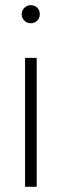

<svg xmlns="http://www.w3.org/2000/svg" viewBox="-20 -723 239 743"><path d="M77 0V-499H122V0ZM99 -633Q85 -633 74.5 -643Q64 -653 64 -668Q64 -683 74.5 -693Q85 -703 99 -703Q114 -703 124 -693.5Q134 -684 134 -668Q134 -653 124 -643Q114 -633 99 -633Z"/></svg>

Font: DM Sans 20pt ExtraLight
Style: Regular
Weight: 250
Version: Version 4.004;gftools[0.9.30]